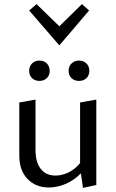

<svg xmlns="http://www.w3.org/2000/svg" viewBox="-20 -908 564 935"><path d="M449 -423V-7L384 7L374 -64Q341 -30 300 -12.5Q259 5 218 5Q154 5 114 -36.5Q74 -78 74 -150V-409L153 -423V-177Q153 -118 178.5 -85.5Q204 -53 250 -53Q282 -53 314 -68.5Q346 -84 370 -114V-409ZM122 -563Q122 -585 136 -599Q150 -613 172 -613Q194 -613 208 -599Q222 -585 222 -563Q222 -541 208 -527.5Q194 -514 172 -514Q150 -514 136 -527.5Q122 -541 122 -563ZM314 -563Q314 -585 328.5 -599Q343 -613 365 -613Q387 -613 401 -599Q415 -585 415 -563Q415 -541 401 -527.5Q387 -514 365 -514Q342 -514 328 -527.5Q314 -541 314 -563ZM122 -857 158 -888 269 -780 379 -888 414 -857 269 -687Z"/></svg>

Font: Ysabeau Medium
Style: Regular
Weight: 500
Designer: Christian Thalmann (Catharsis Fonts)
Version: Version 0.003